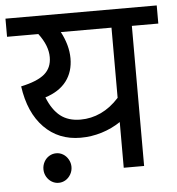

<svg xmlns="http://www.w3.org/2000/svg" viewBox="-49 -668 694 752"><g transform="rotate(-5 297.5 -292.5)"><path d="M128.9 -301.3Q148.9 -251 179.9 -226.8Q210.9 -202.6 258.8 -202.6Q300.8 -202.6 339.1 -220.5Q377.4 -238.3 410.6 -274.9V-550.8H211.4Q225.1 -525.4 232.7 -498.3Q240.2 -471.2 240.2 -445.3Q240.2 -392.6 212.2 -355.7Q184.1 -318.8 128.9 -301.3ZM410.6 -179.7Q376.5 -156.7 336.2 -144.3Q295.9 -131.8 252.9 -131.8Q166.5 -131.8 109.6 -189.9Q52.7 -248 38.1 -352.5Q102.5 -366.2 131.1 -390.6Q159.7 -415 159.7 -457Q159.7 -502.4 123 -550.8H0V-622.1H594.7V-550.8H490.7V0H410.6ZM207 -21.5Q207 -5.4 199 8.3Q190.9 22 178.5 29.3Q166 36.6 151.9 36.6Q137.2 36.6 124.8 29.1Q112.3 21.5 104.5 8.1Q96.7 -5.4 96.7 -21.5Q96.7 -37.1 104.2 -50.8Q111.8 -64.5 124.5 -72Q137.2 -79.6 151.9 -79.6Q166.5 -79.6 179 -72Q191.4 -64.5 199.2 -50.8Q207 -37.1 207 -21.5Z"/></g></svg>

Font: NotoSans
Style: Regular
Weight: 400
Designer: Monotype Design team
Foundry: Monotype Imaging Inc.
Version: Version 1.04; ttfautohint (v1.4.1)